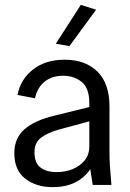

<svg xmlns="http://www.w3.org/2000/svg" viewBox="-20 -762 535 791"><path d="M197 9Q129 9 84 -26Q39 -61 39 -131Q39 -193 81 -229.5Q123 -266 202 -285L348 -321V-336Q348 -400 316 -425Q284 -450 240 -450Q196 -450 165.5 -427Q135 -404 124 -357L52 -371Q65 -436 116.5 -476Q168 -516 246 -516Q332 -516 381.5 -467Q431 -418 431 -324V-134Q431 -109 432.5 -82.5Q434 -56 439 0H362L352 -65Q301 9 197 9ZM122 -135Q122 -91 146.5 -72Q171 -53 214 -53Q249 -53 279.5 -65.5Q310 -78 329 -101.5Q348 -125 348 -159V-262L225 -229Q178 -216 150 -195.5Q122 -175 122 -135ZM266 -572 210 -582 313 -742 376 -722Z"/></svg>

Font: Special Gothic
Style: Regular
Weight: 400
Designer: Alistair McCready
Foundry: Monolith
Version: Version 1.010; ttfautohint (v1.8.4.7-5d5b)